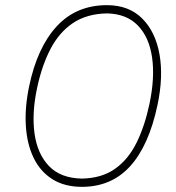

<svg xmlns="http://www.w3.org/2000/svg" viewBox="-20 -716 683 745"><path d="M298 9Q230 9 182.8 -21Q135.5 -51 110 -104.5Q84.5 -158 80.2 -228.8Q76 -299.5 93 -381Q124.5 -532 200.2 -614Q276 -696 395 -696Q479.5 -696 531.2 -644.8Q583 -593.5 598.8 -505.8Q614.5 -418 591 -308Q557.5 -150.5 484.8 -70.8Q412 9 298 9ZM298 -23Q374.5 -24.5 426 -60.8Q477.5 -97 509.5 -161.5Q541.5 -226 560 -313Q581.5 -415 570 -493.8Q558.5 -572.5 514.5 -617.5Q470.5 -662.5 395 -664Q317 -662.5 263.5 -626.8Q210 -591 176.2 -526.5Q142.5 -462 124 -375Q103 -277 114 -197.8Q125 -118.5 170.2 -71.5Q215.5 -24.5 298 -23Z"/></svg>

Font: Commissioner Flair Thin
Style: Italic
Weight: 100
Italic angle: -12°
Designer: Kostas Bartsokas
Foundry: Kostas Bartsokas
Version: Version 1.000; ttfautohint (v1.8.3)